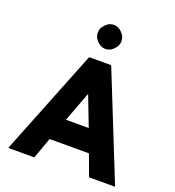

<svg xmlns="http://www.w3.org/2000/svg" viewBox="-189 -1255 1287 1409"><g transform="rotate(20 455.0 -550.0)"><path d="M397 -1081 390 -1074C374 -1058 365 -1038 365 -1013C365 -988 374 -968 390 -952L397 -945C413 -929 433 -919 457 -919C481 -919 502 -929 518 -945L524 -952C540 -968 550 -988 550 -1013C550 -1038 540 -1058 524 -1074L518 -1081C502 -1097 481 -1107 457 -1107C433 -1107 413 -1097 397 -1081ZM537 -822H370L365 -817L38 4L41 7H238L242 2L300 -158H607L666 2L671 7H867L870 4L541 -817ZM364 -332 452 -566 542 -332Z"/></g></svg>

Font: Hussar Woodtype
Style: Bd
Weight: 900
Foundry: Cannot Into Space Fonts
Version: Version 1.07